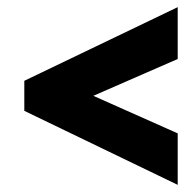

<svg xmlns="http://www.w3.org/2000/svg" viewBox="-20 -629 530 537"><path d="M477 -112 48 -319V-403L477 -609V-464L241 -361L477 -256Z"/></svg>

Font: Noto Sans Display Condensed Black
Style: Italic
Weight: 900
Width: 3
Italic angle: -192°
Designer: Monotype Design Team
Foundry: Monotype Imaging Inc.
Version: Version 1.900